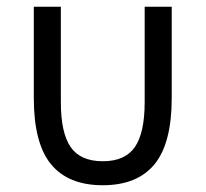

<svg xmlns="http://www.w3.org/2000/svg" viewBox="-20 -536 608 568"><path d="M160 -234Q160 -143 189 -101Q218 -59 284 -59Q350 -59 379 -101Q408 -143 408 -234V-516H488V-246Q488 -112 437 -50Q386 12 284 12Q182 12 131 -50Q80 -112 80 -246V-516H160Z"/></svg>

Font: Aneliza
Style: Regular
Weight: 400
Designer: Mike Abbink, Paul van der Laan, Pieter van Rosmalen
Foundry: Bold Monday
Version: Version 3.001;September 8, 2019;FontCreator 11.5.0.2425 64-b